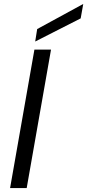

<svg xmlns="http://www.w3.org/2000/svg" viewBox="-20 -951 441 971"><path d="M31 0 154 -700H238L115 0ZM158 -741 168 -804 401 -931 388 -858Z"/></svg>

Font: DeepMind Sans
Style: Italic
Weight: 400
Italic angle: -10°
Designer: Jonny Pinhorn / Modifications: Colophon Foundry
Foundry: Colophon Foundry
Version: Version 1.002; ttfautohint (v1.8.2)